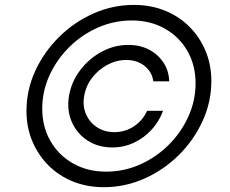

<svg xmlns="http://www.w3.org/2000/svg" viewBox="-20 -759 948 790"><path d="M263.7 -363.3Q273.4 -421.9 309.6 -469.7Q345.7 -517.6 397.9 -545.9Q450.2 -574.2 508.3 -574.2Q556.2 -574.2 593.3 -554.7Q630.4 -535.2 652.6 -501.5Q674.8 -467.8 676.3 -424.3H610.8Q606 -462.9 575.2 -487.5Q544.4 -512.2 499.5 -512.2Q459 -512.2 421.6 -492.2Q384.3 -472.2 358.6 -438.5Q333 -404.8 326.2 -363.3Q319.3 -322.8 334 -289.1Q348.6 -255.4 379.2 -235.4Q409.7 -215.3 450.7 -215.3Q495.6 -215.3 531.7 -239.7Q567.9 -264.2 585.4 -303.2H650.9Q635.3 -259.8 604 -225.6Q572.8 -191.4 531.2 -171.9Q489.7 -152.3 441.9 -152.3Q383.8 -152.3 340.1 -180.9Q296.4 -209.5 275.4 -257.3Q254.4 -305.2 263.7 -363.3ZM407.2 11.2Q337.9 11.2 279.5 -12.5Q221.2 -36.1 178.7 -79.1Q136.2 -122.1 112.5 -179Q88.9 -235.8 88.9 -302.2Q88.9 -388.2 124.8 -466.6Q160.6 -544.9 222.7 -606.4Q284.7 -668 364.3 -703.4Q443.8 -738.8 531.2 -738.8Q600.6 -738.8 658.9 -715.1Q717.3 -691.4 759.8 -648.7Q802.2 -606 825.9 -549.1Q849.6 -492.2 849.6 -425.8Q849.6 -339.8 813.7 -261.2Q777.8 -182.6 715.8 -121.1Q653.8 -59.6 574.2 -24.2Q494.6 11.2 407.2 11.2ZM416.5 -52.7Q489.7 -52.7 555.9 -82Q622.1 -111.3 673.6 -162.4Q725.1 -213.4 754.9 -279.1Q784.7 -344.7 784.7 -416.5Q784.7 -490.7 751.2 -549.1Q717.8 -607.4 658.4 -641.1Q599.1 -674.8 522 -674.8Q449.2 -674.8 382.8 -645.5Q316.4 -616.2 264.9 -565.2Q213.4 -514.2 183.6 -448.7Q153.8 -383.3 153.8 -311.5Q153.8 -237.8 187.3 -179.2Q220.7 -120.6 280.3 -86.7Q339.8 -52.7 416.5 -52.7Z"/></svg>

Font: Inter 17pt Light
Style: Italic
Weight: 300
Italic angle: -9.3988°
Version: Version 4.001;git-66647c0bb